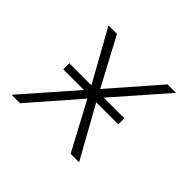

<svg xmlns="http://www.w3.org/2000/svg" viewBox="-124 -684 849 849"><g transform="rotate(45 300.0 -260.0)"><path d="M33 0 244 -241H115V-279H253L119 -520H172L292 -295L488 -520H541L330 -279H459V-241H321L455 0H402L282 -225L86 0Z"/></g></svg>

Font: Iosevka Aile Extralight
Style: Italic
Weight: 200
Italic angle: -9°
Designer: Belleve Invis
Foundry: Belleve Invis
Version: Version 31.1.0; ttfautohint (v1.8.4)